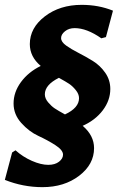

<svg xmlns="http://www.w3.org/2000/svg" viewBox="-37 -674 492 792"><path d="M300 -654Q370 -654 429 -630L400 -521L381 -516Q321 -558 271 -558Q247 -558 231 -545Q215 -532 215 -517Q215 -501 236 -486Q257 -471 286.5 -456Q316 -441 346 -422.5Q376 -404 397 -374Q418 -344 418 -307Q418 -260 387 -219Q356 -178 304 -155Q351 -115 351 -63Q351 4 289.5 51Q228 98 138 98Q58 98 -17 68L13 -45L27 -54Q57 -27 94.5 -10.5Q132 6 162 6Q190 6 206.5 -7Q223 -20 223 -36Q223 -55 191 -75.5Q159 -96 121 -113.5Q83 -131 51 -166.5Q19 -202 19 -247Q19 -294 49.5 -335.5Q80 -377 131 -402Q86 -440 86 -492Q86 -559 148 -606.5Q210 -654 300 -654ZM148 -285Q148 -268 161.5 -252Q175 -236 188.5 -227Q202 -218 231 -202Q289 -229 289 -269Q289 -286 275.5 -302.5Q262 -319 248.5 -328Q235 -337 206 -353Q148 -324 148 -285Z"/></svg>

Font: Alegreya Sans ExtraBold
Style: Italic
Weight: 800
Italic angle: -7°
Designer: Juan Pablo del Peral
Foundry: Huerta Tipografica
Version: Version 2.007